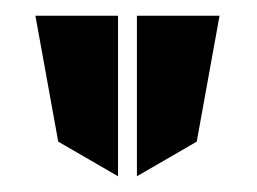

<svg xmlns="http://www.w3.org/2000/svg" viewBox="-20 -797 327 244"><path d="M25 -777 54 -617 130 -573V-777ZM154 -573 230 -617 259 -777H154Z"/></svg>

Font: Charger Pro
Style: BdNar
Weight: 700
Designer: Jasper
Foundry: Cannot Into Space Fonts
Version: Version 1.09